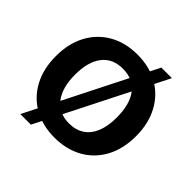

<svg xmlns="http://www.w3.org/2000/svg" viewBox="-207 -955 1209 1209"><g transform="rotate(45 397.5 -350.5)"><path d="M397 20Q292 20 211.5 -25Q131 -70 86 -153.5Q41 -237 41 -350Q41 -462 85.5 -545Q130 -628 210.5 -674Q291 -720 398 -720Q507 -720 587 -673.5Q667 -627 711 -543.5Q755 -460 755 -350Q755 -236 709.5 -152.5Q664 -69 583.5 -24.5Q503 20 397 20ZM141 67 562 -768H656L235 67ZM399 -108Q459 -108 501 -136Q543 -164 564.5 -217.5Q586 -271 586 -347Q586 -465 537 -528.5Q488 -592 395 -592Q305 -592 257 -529.5Q209 -467 209 -352Q209 -236 259 -172Q309 -108 399 -108Z"/></g></svg>

Font: Moderustic
Style: Bold
Weight: 700
Designer: Tural Alisoy
Foundry: TAFT Foundry
Version: Version 2.120